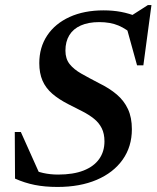

<svg xmlns="http://www.w3.org/2000/svg" viewBox="-20 -728 620 760"><path d="M509.5 -586.5Q481 -613.5 448.8 -627Q416.5 -640.5 373 -640.5Q330 -640.5 300 -627.2Q270 -614 254.5 -588.8Q239 -563.5 239 -527.5Q239 -495.5 255.5 -474.5Q272 -453.5 302 -436.5Q332 -419.5 372.5 -398.5Q413.5 -378.5 442.2 -354Q471 -329.5 486.5 -296.2Q502 -263 502 -216.5Q502 -147.5 465.5 -96Q429 -44.5 362.8 -16.2Q296.5 12 207.5 12Q157.5 12 117.5 4Q77.5 -4 39.5 -21L38.5 -205.5H62.5L144.5 -22.5L93.5 -63Q123.5 -49.5 151.2 -43.2Q179 -37 210 -37Q270 -37 310.8 -53Q351.5 -69 372.5 -98.5Q393.5 -128 393.5 -168.5Q393.5 -199 382.5 -220.8Q371.5 -242.5 351.8 -258.2Q332 -274 306.2 -287.2Q280.5 -300.5 251.5 -315Q213 -334.5 187 -357Q161 -379.5 148.2 -409Q135.5 -438.5 135.5 -478Q135.5 -540.5 166.8 -587.5Q198 -634.5 255.5 -660.8Q313 -687 390 -687Q426.5 -687 458.8 -681Q491 -675 526 -661L496 -663.5L565.5 -708H579.5L547.5 -469.5H522.5L474.5 -643Z"/></svg>

Font: Newsreader 24pt SemiBold
Style: Italic
Weight: 600
Italic angle: -17°
Designer: Hugues Gentile
Foundry: Production Type
Version: Version 1.003